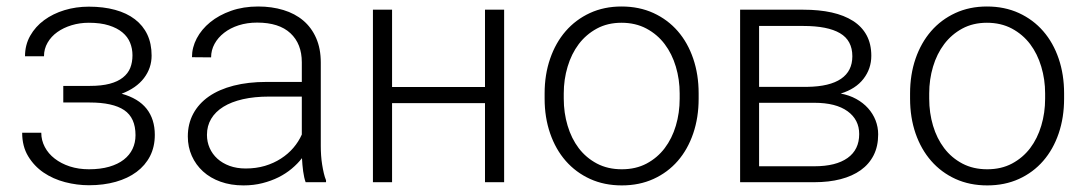

<svg xmlns="http://www.w3.org/2000/svg" viewBox="-20 -558 3323 588"><path d="M254.4 -294.9Q291 -294.9 315.9 -301.5Q340.8 -308.1 356.4 -320.6Q372.1 -333 378.9 -350.1Q385.7 -367.2 385.7 -388.7Q385.7 -409.2 378.4 -427.2Q371.1 -445.3 355 -458.7Q338.9 -472.2 313.5 -480.2Q288.1 -488.3 252 -488.3Q224.1 -488.3 199.2 -480.7Q174.3 -473.1 155.5 -459.7Q136.7 -446.3 125.7 -427.2Q114.7 -408.2 114.7 -385.7H56.6Q56.6 -420.4 72.5 -448.5Q88.4 -476.6 115.2 -496.3Q142.1 -516.1 177.5 -526.9Q212.9 -537.6 252 -537.6Q296.9 -537.6 332.5 -527.8Q368.2 -518.1 393.1 -499Q418 -480 431.2 -452.1Q444.3 -424.3 444.3 -387.7Q444.3 -349.6 420.9 -318.8Q397.5 -288.1 352.5 -271Q403.8 -256.8 429 -224.9Q454.1 -192.9 454.1 -145Q454.1 -108.4 439.5 -79.8Q424.8 -51.3 398.2 -31.5Q371.6 -11.7 334.5 -1.2Q297.4 9.3 252.4 9.3Q215.8 9.3 179.2 -0.2Q142.6 -9.8 113.5 -29.5Q84.5 -49.3 66.2 -79.6Q47.9 -109.9 47.9 -151.4H106.4Q106.4 -128.4 117.2 -107.9Q127.9 -87.4 147.5 -72.3Q167 -57.1 193.8 -48.3Q220.7 -39.6 252.4 -39.6Q287.6 -39.6 314.5 -47.4Q341.3 -55.2 359.1 -69.1Q377 -83 386 -102.1Q395 -121.1 395 -144Q395 -197.3 360.4 -220.7Q325.7 -244.1 254.4 -244.1H173.8V-294.9Z M916 0Q911.1 -13.7 908.4 -33.4Q905.8 -53.2 904.8 -73.7Q891.6 -56.6 873.5 -41.5Q855.5 -26.4 833 -15.1Q810.5 -3.9 783.7 2.9Q756.8 9.8 725.6 9.8Q687 9.8 655.5 -1.5Q624 -12.7 601.8 -33Q579.6 -53.2 567.4 -80.6Q555.2 -107.9 555.2 -140.1Q555.2 -178.7 571.8 -209.7Q588.4 -240.7 619.6 -262.5Q650.9 -284.2 695.6 -295.7Q740.2 -307.1 795.9 -307.1H904.3V-367.2Q904.3 -423.8 869.4 -456.3Q834.5 -488.8 767.6 -488.8Q736.8 -488.8 710.9 -480.5Q685.1 -472.2 666.3 -457.5Q647.5 -442.9 637 -423.6Q626.5 -404.3 626.5 -382.3L567.9 -382.8Q567.9 -412.6 582.5 -440.4Q597.2 -468.3 623.8 -490Q650.4 -511.7 687.7 -524.9Q725.1 -538.1 770.5 -538.1Q812.5 -538.1 847.9 -527.3Q883.3 -516.6 908.7 -495.1Q934.1 -473.6 948.2 -441.4Q962.4 -409.2 962.4 -366.2V-110.4Q962.4 -96.7 963.4 -82Q964.4 -67.4 966.6 -53.7Q968.8 -40 971.7 -27.6Q974.6 -15.1 978.5 -5.9V0ZM732.4 -42Q764.2 -42 791.3 -50Q818.4 -58.1 840.3 -72.3Q862.3 -86.4 878.4 -105.2Q894.5 -124 904.3 -146V-262.2H804.2Q759.3 -262.2 723.9 -254.2Q688.5 -246.1 664.1 -231Q639.6 -215.8 626.7 -194.1Q613.8 -172.4 613.8 -145Q613.8 -123.5 622.1 -104.7Q630.4 -85.9 645.8 -72Q661.1 -58.1 683.1 -50Q705.1 -42 732.4 -42Z M1523.9 0H1465.3V-242.2H1180.7V0H1122.1V-528.3H1180.7V-291.5H1465.3V-528.3H1523.9Z M1647.9 -272Q1647.9 -329.6 1664.8 -378.4Q1681.6 -427.2 1712.4 -462.6Q1743.2 -498 1786.6 -518.1Q1830.1 -538.1 1883.3 -538.1Q1937.5 -538.1 1981.2 -518.1Q2024.9 -498 2055.7 -462.6Q2086.4 -427.2 2103 -378.4Q2119.6 -329.6 2119.6 -272V-255.9Q2119.6 -198.2 2103 -149.4Q2086.4 -100.6 2055.7 -65.2Q2024.9 -29.8 1981.4 -10Q1938 9.8 1884.3 9.8Q1830.6 9.8 1787.1 -10Q1743.7 -29.8 1712.6 -65.2Q1681.6 -100.6 1664.8 -149.4Q1647.9 -198.2 1647.9 -255.9ZM1706.5 -255.9Q1706.5 -212.4 1718.3 -173.1Q1730 -133.8 1752.4 -104.2Q1774.9 -74.7 1808.1 -57.1Q1841.3 -39.6 1884.3 -39.6Q1927.2 -39.6 1960.2 -57.1Q1993.2 -74.7 2015.6 -104.2Q2038.1 -133.8 2049.8 -173.1Q2061.5 -212.4 2061.5 -255.9V-272Q2061.5 -314.5 2049.8 -353.8Q2038.1 -393.1 2015.6 -422.9Q1993.2 -452.6 1959.7 -470.5Q1926.3 -488.3 1883.3 -488.3Q1840.8 -488.3 1807.9 -470.5Q1774.9 -452.6 1752.4 -422.9Q1730 -393.1 1718.3 -353.8Q1706.5 -314.5 1706.5 -272Z M2246.6 0V-528.3H2440.4Q2488.8 -528.3 2527.1 -519.8Q2565.4 -511.2 2592.5 -493.9Q2619.6 -476.6 2634 -450Q2648.4 -423.3 2648.4 -387.2Q2648.4 -347.7 2624.5 -316.7Q2600.6 -285.6 2554.7 -271.5Q2581.1 -266.6 2602.3 -254.9Q2623.5 -243.2 2638.4 -226.6Q2653.3 -210 2661.4 -189.5Q2669.4 -168.9 2669.4 -146.5Q2669.4 -109.9 2655.5 -82.5Q2641.6 -55.2 2616 -36.9Q2590.3 -18.6 2554.4 -9.3Q2518.6 0 2474.1 0ZM2304.7 -243.2V-48.8H2474.1Q2540 -48.8 2575.7 -74.2Q2611.3 -99.6 2611.3 -147.5Q2611.3 -191.4 2575.7 -217.3Q2540 -243.2 2474.1 -243.2ZM2304.7 -292H2452.6Q2521 -293 2555.7 -316.7Q2590.3 -340.3 2590.3 -385.7Q2590.3 -434.1 2552.5 -456.3Q2514.6 -478.5 2440.4 -478.5H2304.7Z M2767.1 -272Q2767.1 -329.6 2783.9 -378.4Q2800.8 -427.2 2831.5 -462.6Q2862.3 -498 2905.8 -518.1Q2949.2 -538.1 3002.4 -538.1Q3056.6 -538.1 3100.3 -518.1Q3144 -498 3174.8 -462.6Q3205.6 -427.2 3222.2 -378.4Q3238.8 -329.6 3238.8 -272V-255.9Q3238.8 -198.2 3222.2 -149.4Q3205.6 -100.6 3174.8 -65.2Q3144 -29.8 3100.6 -10Q3057.1 9.8 3003.4 9.8Q2949.7 9.8 2906.2 -10Q2862.8 -29.8 2831.8 -65.2Q2800.8 -100.6 2783.9 -149.4Q2767.1 -198.2 2767.1 -255.9ZM2825.7 -255.9Q2825.7 -212.4 2837.4 -173.1Q2849.1 -133.8 2871.6 -104.2Q2894 -74.7 2927.2 -57.1Q2960.4 -39.6 3003.4 -39.6Q3046.4 -39.6 3079.3 -57.1Q3112.3 -74.7 3134.8 -104.2Q3157.2 -133.8 3168.9 -173.1Q3180.7 -212.4 3180.7 -255.9V-272Q3180.7 -314.5 3168.9 -353.8Q3157.2 -393.1 3134.8 -422.9Q3112.3 -452.6 3078.9 -470.5Q3045.4 -488.3 3002.4 -488.3Q2960 -488.3 2927 -470.5Q2894 -452.6 2871.6 -422.9Q2849.1 -393.1 2837.4 -353.8Q2825.7 -314.5 2825.7 -272Z"/></svg>

Font: Melbourne
Style: Light
Weight: 300
Designer: Google
Version: Version 2.000980; 2014